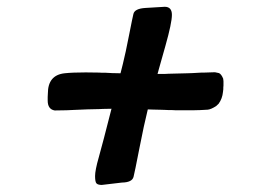

<svg xmlns="http://www.w3.org/2000/svg" viewBox="-20 -554 762 560"><path d="M610.4 -244.6Q595.2 -234.9 585.9 -234.1Q576.7 -233.4 564.2 -232.9Q551.8 -232.4 544.4 -232.4H491.7L482.4 -232.9H472.7L462.9 -233.4Q452.6 -233.4 447.3 -233.9L425.8 -234.4Q420.9 -234.9 411.1 -234.9L408.7 -224.6Q400.9 -194.3 386.7 -122.1Q372.6 -49.8 369.6 -38.6Q365.7 -22 335.4 -21.5L276.9 -14.6Q266.1 -14.6 261.7 -18.8Q257.3 -22.9 257.3 -40.3Q257.3 -57.6 268.1 -95.2Q278.8 -132.8 305.2 -236.8L279.8 -236.3L269.5 -235.8Q237.3 -235.4 195.8 -233.4L174.3 -232.4Q161.1 -231.9 144 -231.9H139.2Q119.1 -235.4 119.1 -260.7V-271Q119.1 -277.8 119.6 -281.2Q119.6 -335 168.5 -340.3Q191.9 -342.8 230 -342.8L268.6 -342.3L277.8 -341.8H288.1Q293 -341.3 307.1 -340.8Q321.3 -340.3 330.6 -340.3H331.5L338.4 -367.7Q346.2 -398.9 356.4 -451.4Q366.7 -503.9 369.1 -513.2Q372.6 -528.8 403.8 -530.8L460.4 -534.2Q481.4 -534.2 481.4 -510.7Q481.4 -487.3 462.6 -420.7Q443.8 -354 443.1 -351.6Q442.4 -349.1 441.4 -345.2Q440.4 -341.3 439.5 -338.4H461.4L471.2 -338.9Q482.9 -338.9 506.3 -339.8L526.4 -340.3Q531.2 -340.8 541 -340.8L568.4 -342.3H576.2Q602.5 -343.3 606.9 -343.3L618.7 -340.8Q625.5 -337.9 630.9 -324.7L631.8 -317.4V-304.2L631.3 -298.8V-293.9L630.4 -286.1Q628.4 -266.1 617.7 -251.5Z"/></svg>

Font: Sonsie One
Style: Regular
Weight: 400
Designer: Riccardo De Franceschi
Foundry: Sorkin Type Co
Version: Version 1.003